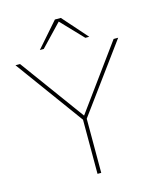

<svg xmlns="http://www.w3.org/2000/svg" viewBox="-132 -1005 899 1096"><g transform="rotate(-15 317.5 -457.0)"><path d="M306 0H328V-320L621 -720H594L318 -341L41 -720H14L306 -320ZM171 -768H194L317 -897L440 -768H463L334 -914H299Z"/></g></svg>

Font: Aspekta 50
Style: Regular
Weight: 50
Designer: Ivo Dolenc
Version: Version 2.000